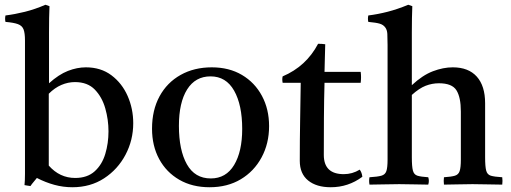

<svg xmlns="http://www.w3.org/2000/svg" viewBox="-20 -775 2149 807"><path d="M284 12Q246 12 209 2Q172 -8 135 -27Q128 -18 121 -10Q114 -2 108 7Q101 6 94.5 5Q88 4 83 3Q85 -15 85 -44.5Q85 -74 85 -114V-605Q85 -636 79 -651.5Q73 -667 55.5 -673.5Q38 -680 3 -683Q0 -696 3 -710Q43 -715 85 -725.5Q127 -736 171 -755L188 -749Q187 -727 186.5 -699Q186 -671 186 -638V-425Q227 -462 265.5 -477Q304 -492 341 -492Q404 -492 448.5 -458.5Q493 -425 516.5 -371.5Q540 -318 540 -257Q540 -186 507.5 -124.5Q475 -63 417.5 -25.5Q360 12 284 12ZM185 -381V-79Q231 -27 296 -27Q347 -27 378 -55Q409 -83 422.5 -128Q436 -173 436 -223Q436 -272 422.5 -319.5Q409 -367 378.5 -398.5Q348 -430 295 -430Q266 -430 238 -418Q210 -406 185 -381Z M861 12Q788 12 733.5 -19.5Q679 -51 649 -106.5Q619 -162 619 -234Q619 -312 650.5 -370Q682 -428 739 -460Q796 -492 870 -492Q943 -492 997 -460Q1051 -428 1081 -372Q1111 -316 1111 -245Q1111 -172 1079.5 -113.5Q1048 -55 992 -21.5Q936 12 861 12ZM732 -246Q732 -144 765.5 -84.5Q799 -25 866 -25Q930 -25 964 -81.5Q998 -138 998 -233Q998 -334 964 -394Q930 -454 865 -454Q801 -454 766.5 -399Q732 -344 732 -246Z M1370 12Q1310 12 1275 -16.5Q1240 -45 1240 -99Q1240 -187 1241.5 -269Q1243 -351 1244 -427H1168Q1165 -442 1168 -454Q1267 -496 1317 -591Q1325 -591 1333 -590.5Q1341 -590 1347 -589Q1346 -563 1345.5 -534Q1345 -505 1344 -473H1496Q1499 -451 1496 -427H1344Q1342 -357 1341.5 -279.5Q1341 -202 1341 -124Q1341 -43 1425 -43Q1461 -43 1492 -62Q1501 -50 1503 -32Q1444 12 1370 12Z M1846 1Q1844 -15 1846 -30Q1877 -32 1892 -36.5Q1907 -41 1912 -56Q1917 -71 1917 -104V-306Q1917 -366 1898.5 -395.5Q1880 -425 1825 -425Q1796 -425 1769 -414.5Q1742 -404 1711 -376V-114Q1711 -75 1715.5 -58Q1720 -41 1734.5 -36.5Q1749 -32 1780 -30Q1785 -15 1780 1Q1755 1 1725 0Q1695 -1 1658 -1Q1621 -1 1592 0Q1563 1 1533 1Q1530 -15 1533 -30Q1567 -32 1583 -36.5Q1599 -41 1604 -56Q1609 -71 1609 -104V-586Q1609 -615 1608 -632.5Q1607 -650 1599 -660Q1591 -671 1576 -675.5Q1561 -680 1528 -683Q1525 -696 1528 -710Q1568 -715 1609 -725.5Q1650 -736 1696 -755L1713 -749Q1712 -727 1711.5 -699.5Q1711 -672 1711 -639V-417Q1756 -459 1799.5 -475.5Q1843 -492 1883 -492Q1949 -492 1984 -453Q2019 -414 2019 -341V-114Q2019 -75 2023.5 -58Q2028 -41 2043 -36.5Q2058 -32 2091 -30Q2093 -15 2091 1Q2061 1 2032.5 0Q2004 -1 1966 -1Q1929 -1 1901.5 0Q1874 1 1846 1Z"/></svg>

Font: Tiro Telugu
Style: Regular
Weight: 400
Designer: Telugu: John Hudson & Fiona Ross. Latin: John Hudson.
Foundry: Tiro Typeworks Ltd.
Version: Version 1.52